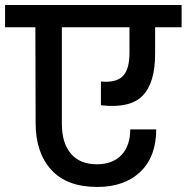

<svg xmlns="http://www.w3.org/2000/svg" viewBox="-44 -760 740 761"><path d="M-23.9 -651.9V-740.2H675.8V-651.9H570.8V-546.9Q570.8 -431.2 521 -380.4Q471.2 -329.6 356 -342.8V-437Q415.5 -431.2 442.4 -458Q469.2 -484.9 469.2 -549.8V-651.9H201.2V-269Q201.2 -192.9 237.1 -150.9Q272.9 -108.9 339.8 -108.9Q402.3 -108.9 437.3 -145.5Q472.2 -182.1 472.2 -247.1H575.2Q575.2 -139.6 512.5 -79.3Q449.7 -19 341.8 -19Q220.7 -19 158.9 -87.2Q97.2 -155.3 97.2 -272L96.2 -651.9Z"/></svg>

Font: SVN-Poppins Medium
Style: Regular
Weight: 500
Designer: Ninad Kale (Devanagari), Jonny Pinhorn (Latin)
Foundry: Indian Type Foundry
Version: Version 3.002 2017